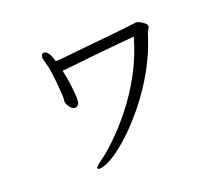

<svg xmlns="http://www.w3.org/2000/svg" viewBox="-116 -855 1231 1054"><g transform="rotate(-20 500.0 -328.5)"><path d="M245 -415Q245 -423 243 -448.5Q241 -474 238 -507Q235 -540 230 -571.5Q225 -603 219 -622Q218 -627 214.5 -637.5Q211 -648 211 -658Q211 -660 214 -670Q217 -680 230 -680Q233 -680 239.5 -677Q246 -674 255.5 -660.5Q265 -647 274 -614H290Q295 -614 324 -617Q353 -620 396.5 -624.5Q440 -629 491 -634Q542 -639 591.5 -644Q641 -649 682.5 -653.5Q724 -658 747 -661Q755 -663 761 -663Q769 -663 782.5 -656Q796 -649 807 -639.5Q818 -630 818 -620Q818 -616 816 -612.5Q814 -609 812 -604Q810 -600 807.5 -598Q805 -596 802 -586Q771 -483 719.5 -391Q668 -299 607.5 -223.5Q547 -148 487.5 -92.5Q428 -37 378.5 -7Q329 23 300 23Q291 23 289.5 21.5Q288 20 288 16Q288 10 298 1.5Q308 -7 326 -20Q363 -46 417.5 -98.5Q472 -151 531 -225Q590 -299 641 -392.5Q692 -486 723 -594Q677 -590 617 -584.5Q557 -579 495 -572.5Q433 -566 379 -560Q325 -554 291 -551Q300 -514 305 -478Q310 -442 312 -416Q314 -390 314 -383Q314 -361 308.5 -351Q303 -341 295 -338Q293 -337 288 -337Q271 -337 258.5 -354Q246 -371 244 -382Q244 -384 243.5 -386Q243 -388 243 -389Q243 -394 244 -400Q245 -406 245 -411Z"/></g></svg>

Font: QiushuiShotai
Style: Regular
Weight: 600
Designer: Fontworks Inc.
Foundry: Fontworks Inc.
Version: Version 1.250